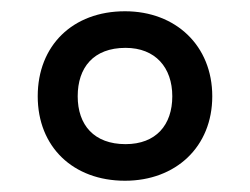

<svg xmlns="http://www.w3.org/2000/svg" viewBox="-20 -744 444 341"><path d="M202 -423C292 -423 357 -483 357 -573C357 -663 292 -724 202 -724C109 -724 47 -663 47 -573C47 -483 110 -423 202 -423ZM203 -488C147 -488 118 -522 118 -573C118 -624 146 -659 203 -659C256 -659 286 -624 286 -573C286 -522 257 -488 203 -488Z"/></svg>

Font: Noto Sans Devanagari SemiCondensed Medium
Style: Regular
Weight: 500
Width: 4
Designer: Jelle Bosma - Monotype Design Team
Foundry: Monotype Imaging Inc.
Version: Version 2.004